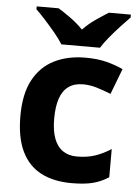

<svg xmlns="http://www.w3.org/2000/svg" viewBox="-55 -809 623 861"><g transform="rotate(5 257.0 -378.0)"><path d="M300 10Q219 10 162 -19.5Q105 -49 75 -111Q45 -173 45 -270Q45 -370 79 -433Q113 -496 173.5 -526Q234 -556 313 -556Q369 -556 410.5 -545Q452 -534 483 -519L439 -404Q404 -418 373.5 -427Q343 -436 313 -436Q274 -436 248 -417.5Q222 -399 209.5 -362.5Q197 -326 197 -271Q197 -217 210.5 -181.5Q224 -146 250 -128.5Q276 -111 313 -111Q360 -111 396 -123.5Q432 -136 466 -158V-31Q432 -9 394.5 0.5Q357 10 300 10ZM200 -606Q186 -629 163.5 -656Q141 -683 117.5 -709Q94 -735 75 -753V-766H174Q200 -750 230 -728.5Q260 -707 286 -680Q312 -707 343 -728.5Q374 -750 400 -766H499V-753Q481 -735 457 -709Q433 -683 410.5 -656Q388 -629 374 -606Z"/></g></svg>

Font: Noto Sans Devanagari
Style: Bold
Weight: 700
Version: Version 2.003